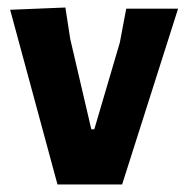

<svg xmlns="http://www.w3.org/2000/svg" viewBox="-20 -491 494 511"><path d="M154 -471 167 -387 223 -147H231L299 -378L316 -468H454L305 0H133L7 -465Z"/></svg>

Font: Alegreya Sans ExtraBold
Style: Regular
Weight: 800
Designer: Juan Pablo del Peral
Foundry: Huerta Tipografica
Version: Version 2.007